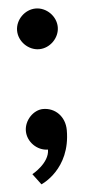

<svg xmlns="http://www.w3.org/2000/svg" viewBox="-49 -540 319 705"><g transform="rotate(-5 110.0 -187.5)"><path d="M35 -65C35 -25 70 10 110 10C110 60 45 95 45 95L75 135C75 135 185 90 185 -55C185 -105 150 -140 105 -140C70 -140 35 -105 35 -65ZM110 -510C70 -510 35 -475 35 -435C35 -395 70 -360 110 -360C150 -360 185 -395 185 -435C185 -475 150 -510 110 -510Z"/></g></svg>

Font: Scada
Style: Bold
Weight: 700
Designer: Jovanny Lemonad
Foundry: Jovanny Lemonad
Version: Version 3.005